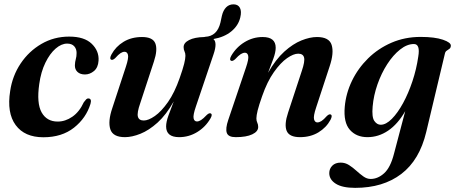

<svg xmlns="http://www.w3.org/2000/svg" viewBox="-20 -636 2145 905"><path d="M296.5 -430.5Q269.5 -430.5 242.2 -407Q215 -383.5 194 -340.5Q173 -297.5 165 -240Q152 -149.5 176.2 -106.2Q200.5 -63 252 -63Q288 -63 321 -85.8Q354 -108.5 375 -154Q382 -163.5 386.5 -168Q391 -172.5 397 -172Q413.5 -171 406.5 -146.5Q386 -79.5 328.8 -34.2Q271.5 11 184.5 11Q96 11 53.8 -46.5Q11.5 -104 28 -207.5Q38.5 -278.5 77.2 -336.5Q116 -394.5 175.2 -429Q234.5 -463.5 306 -463.5Q377.5 -463.5 412.5 -429.5Q447.5 -395.5 444.5 -350Q442.5 -317.5 423 -301.2Q403.5 -285 380.5 -285Q358 -285 345.2 -297Q332.5 -309 333 -328.5Q333.5 -344.5 337.2 -357Q341 -369.5 341 -386.5Q341 -405.5 329.8 -418Q318.5 -430.5 296.5 -430.5Z M973 -101.5Q983 -97 972.5 -78.5Q949 -37.5 909.5 -13.5Q870 10.5 824.5 10.5Q763 10.5 763 -40Q763 -61.5 774.2 -92.2Q785.5 -123 799 -158Q763.5 -95 722.8 -58.2Q682 -21.5 642 -5.5Q602 10.5 569 10.5Q512 10.5 500 -26.8Q488 -64 509.5 -127L573.5 -322Q587 -363 583.2 -377.5Q579.5 -392 567 -392Q558.5 -392 548.2 -385.5Q538 -379 523 -362Q511.5 -351.5 504.5 -354.5Q494.5 -359 505.5 -379.5Q525.5 -416.5 562.5 -439Q599.5 -461.5 649.5 -461.5Q700 -461.5 712 -431.8Q724 -402 705.5 -346L641 -149.5Q625 -104 630 -86Q635 -68 657.5 -68Q679.5 -68 710 -89.2Q740.5 -110.5 771.8 -155Q803 -199.5 827 -268.5Q842 -311 848 -335.2Q854 -359.5 854 -373Q854 -385 849.8 -393.5Q845.5 -402 845.5 -414Q845.5 -434 871.2 -447.2Q897 -460.5 943 -461.5Q944.5 -462.5 947 -462.5Q1003.5 -465 1019 -529.5L1026 -562Q1032 -587.5 1046.2 -601.8Q1060.5 -616 1082 -615.5Q1102.5 -615 1111 -598.8Q1119.5 -582.5 1112.5 -553.5Q1103.5 -515.5 1070.5 -488.2Q1037.5 -461 986 -452Q1005.5 -435.5 986.5 -380L903 -133Q889.5 -93.5 892.5 -78.5Q895.5 -63.5 908.5 -63.5Q917 -63.5 927.5 -70Q938 -76.5 955 -94.5Q966 -104.5 973 -101.5Z M1069.5 -349.5Q1059.5 -354 1070 -373Q1093.5 -413.5 1133 -437.5Q1172.5 -461.5 1218 -461.5Q1279.5 -461.5 1279.5 -411Q1279.5 -389.5 1268.2 -358.8Q1257 -328 1243.5 -293Q1279.5 -356 1320.2 -392.8Q1361 -429.5 1401 -445.5Q1441 -461.5 1474 -461.5Q1531.5 -461.5 1543.2 -424.2Q1555 -387 1534 -324L1470 -129Q1456.5 -88.5 1460.2 -73.8Q1464 -59 1476 -59Q1485 -59 1495.2 -65.5Q1505.5 -72 1520.5 -89Q1531.5 -99.5 1538.5 -96.5Q1548.5 -92 1538 -71.5Q1518 -34.5 1480.8 -12Q1443.5 10.5 1394 10.5Q1343.5 10.5 1331.2 -19.2Q1319 -49 1338 -105.5L1402.5 -301.5Q1418 -347 1413.2 -365Q1408.5 -383 1385.5 -383Q1363.5 -383 1333 -361.8Q1302.5 -340.5 1271 -296Q1239.5 -251.5 1215.5 -182.5Q1200.5 -140 1194.5 -115.8Q1188.5 -91.5 1188.5 -78Q1188.5 -66 1192.8 -57.5Q1197 -49 1197 -37.5Q1197 -16 1169 -2.8Q1141 10.5 1091 10.5Q1056 10.5 1049 -9.8Q1042 -30 1056 -71L1139.5 -318Q1153 -357.5 1150 -372.5Q1147 -387.5 1134.5 -387.5Q1125.5 -387.5 1115 -381Q1104.5 -374.5 1088 -356.5Q1076.5 -346.5 1069.5 -349.5Z M1989 -13.5Q1957.5 118.5 1871.5 184Q1785.5 249.5 1654 249.5Q1593.5 249.5 1562.8 230Q1532 210.5 1532 180Q1532 159.5 1546.2 145Q1560.5 130.5 1586 130.5Q1607 130.5 1625 142Q1643 153.5 1659.8 168.8Q1676.5 184 1693 195.8Q1709.5 207.5 1727 207.5Q1761 207.5 1790.8 180.5Q1820.5 153.5 1837 89L1890 -112Q1855 -51 1809.5 -20.2Q1764 10.5 1712 10.5Q1659.5 10.5 1629 -24.2Q1598.5 -59 1605 -132.5Q1610.5 -196 1639 -255Q1667.5 -314 1715 -360.8Q1762.5 -407.5 1825.5 -434.8Q1888.5 -462 1962.5 -462Q2029 -462 2067.8 -448.8Q2106.5 -435.5 2105 -420Q2104.5 -410.5 2098.5 -406Q2092.5 -401.5 2085.8 -397.2Q2079 -393 2077 -383ZM1736.5 -134Q1732 -83.5 1744.5 -65.8Q1757 -48 1774.5 -48Q1799.5 -48 1827 -75.8Q1854.5 -103.5 1879.8 -149.8Q1905 -196 1924 -253Q1943 -310 1951.5 -369Q1961.5 -428.5 1931 -428.5Q1898.5 -428.5 1865.8 -402.5Q1833 -376.5 1805.2 -333.5Q1777.5 -290.5 1759.2 -238.2Q1741 -186 1736.5 -134Z"/></svg>

Font: Fraunces 72pt S000 SemiBold
Style: Italic
Weight: 600
Italic angle: -16°
Version: Version 1.000; ttfautohint (v1.8.3)